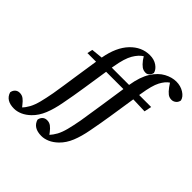

<svg xmlns="http://www.w3.org/2000/svg" viewBox="-407 -956 1414 1414"><g transform="rotate(45 300.0 -249.5)"><path d="M-61 244Q-146 244 -166 179Q-163 158 -149 144.5Q-135 131 -113 131Q-89 131 -71.5 144.5Q-54 158 -38 179L-25 195Q-16 186 -7 173.5Q2 161 11 145Q28 113 39.5 68.5Q51 24 63 -41Q79 -138 92.5 -233.5Q106 -329 122 -428H32L41 -470L130 -479Q153 -607 218 -675Q283 -743 369 -743Q413 -743 444 -721.5Q475 -700 482 -671Q478 -651 465.5 -639.5Q453 -628 438 -628Q414 -628 396.5 -640.5Q379 -653 359 -679L342 -705Q309 -685 281.5 -638.5Q254 -592 238 -496Q237 -492 236.5 -488Q236 -484 235 -479H411H415Q431 -578 468 -635.5Q505 -693 552 -718Q599 -743 644 -743Q689 -743 724 -721Q759 -699 766 -668Q762 -646 746.5 -634Q731 -622 713 -622Q690 -622 673 -635Q656 -648 636 -675L616 -704Q586 -685 562 -639.5Q538 -594 523 -496Q522 -492 521.5 -488Q521 -484 520 -479H645L633 -422L512 -426Q497 -329 482 -231Q467 -133 449 -41Q435 35 412 91.5Q389 148 350 186Q319 216 286.5 230Q254 244 224 244Q139 244 119 179Q122 158 136 144.5Q150 131 172 131Q196 131 213.5 144.5Q231 158 247 179L260 196Q269 186 278 173.5Q287 161 296 145Q313 113 324.5 68.5Q336 24 348 -41Q364 -138 378 -233.5Q392 -329 407 -428H227Q212 -331 197 -232Q182 -133 164 -41Q150 35 127 91.5Q104 148 65 186Q34 216 1.5 230Q-31 244 -61 244Z"/></g></svg>

Font: Source Serif 4 Semibold
Style: Italic
Weight: 600
Italic angle: -12°
Designer: Frank Grießhammer
Foundry: Adobe
Version: Version 4.005;hotconv 1.1.0;makeotfexe 2.6.0